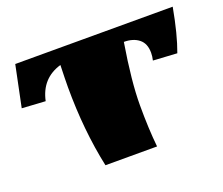

<svg xmlns="http://www.w3.org/2000/svg" viewBox="-90 -631 885 762"><g transform="rotate(-20 352.5 -250.0)"><path d="M472 -435Q446 -277 446 -177Q446 -77 454 0H236Q202 -159 202 -342Q202 -373 204 -435Q119 -410 100 -320L1 -326L37 -500H702Q682 -390 656 -320L555 -326Q559 -342 559 -358Q559 -397 535 -416Q511 -435 472 -435Z"/></g></svg>

Font: Ruslan Display
Style: Regular
Weight: 400
Version: Version 1.000